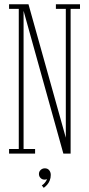

<svg xmlns="http://www.w3.org/2000/svg" viewBox="-20 -720 416 900"><path d="M22.5 0V-21.5H68V-678.5H22.5V-700H113.5L291 -65.5H288.5V-678.5H242V-700H355V-678.5H311V0H277L89.5 -673H90.5V-21.5H144.5V0ZM185 160.5 176 149Q183.5 145 191.2 135.5Q199 126 199.5 119Q196 122 189 122Q177.5 122 170 114.2Q162.5 106.5 162.5 95.5Q162.5 84 170.8 76.5Q179 69 190 69Q203.5 69 210.8 78.2Q218 87.5 218 100Q218 114 213.2 125.8Q208.5 137.5 201 146Q193.5 154.5 185 160.5Z"/></svg>

Font: Imbue 48pt Thin
Style: Regular
Weight: 250
Designer: Tyler Finck
Foundry: Etcetera Type Company
Version: Version 1.102